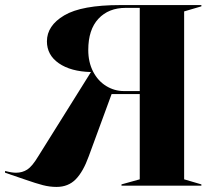

<svg xmlns="http://www.w3.org/2000/svg" viewBox="-56 -732 831 757"><path d="M43 -24 -36 -51V-58Q-10 -51 7 -51Q32 -51 51.5 -63.5Q71 -76 95 -116L302 -447V-448Q223 -450 176 -482.5Q129 -515 129 -569Q129 -631 197.5 -671.5Q266 -712 418 -712H738V-707L670 -687V-25L738 -5V0H423V-5L495 -25V-361H384L294 -116Q272 -55 242.5 -25Q213 5 167 5Q140 5 113 -2Q86 -9 43 -24ZM432 -373H495V-701H440Q372 -701 332 -658Q292 -615 292 -535Q292 -487 311 -450Q330 -413 362.5 -393Q395 -373 432 -373Z"/></svg>

Font: Nyght Serif Bold
Style: Regular
Weight: 700
Designer: Maksym Kobuzan
Version: Version 0.410